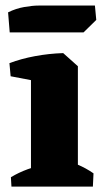

<svg xmlns="http://www.w3.org/2000/svg" viewBox="-20 -688 388 708"><path d="M15.8 -568.5 9.8 -642.5Q38.8 -656.8 69.2 -662.1Q99.8 -667.5 122.8 -667.5H330L335 -614.5L288 -568.5ZM94.2 0V-439.5L213 -492.2L267.2 -443.8V0ZM22.2 0 20.2 -34.5Q48.8 -51.8 82.2 -64Q115.8 -76.2 143.8 -82.8L134.2 0ZM177 0 202 -103Q233.2 -95 265.2 -81.5Q297.2 -68 324.8 -48.8L322.5 0ZM19.2 -406.8 14.8 -455.2Q58.2 -471.5 109.2 -481Q160.2 -490.5 213 -492.2L212.5 -421.5L136.2 -384.5Z"/></svg>

Font: Eczar
Style: Regular
Weight: 400
Designer: Vaibhav Singh
Foundry: Rosetta Type Foundry
Version: Version 2.000